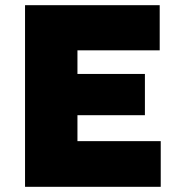

<svg xmlns="http://www.w3.org/2000/svg" viewBox="-20 -720 690 740"><path d="M76.5 0V-700H595.5V-526H278.5V-435H538.5V-276H278.5V-176H599.5V0Z"/></svg>

Font: Geologica Black
Style: Regular
Weight: 900
Designer: Sindre Bremnes, Frode Helland
Foundry: Monokrom Skriftforlag AS
Version: Version 1.010;gftools[0.9.28]